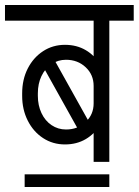

<svg xmlns="http://www.w3.org/2000/svg" viewBox="-45 -650 557 771"><path d="M331 -234V-306H379V-234ZM289 -94 111 -413 153 -446 331 -127ZM-25 -567V-630H321V-567ZM44 -264V-276H107V-264ZM107 -275H44Q44 -331 66.5 -375Q89 -419 128 -444.5Q167 -470 216 -470L220 -410Q188 -410 162 -392.5Q136 -375 121.5 -344.5Q107 -314 107 -275ZM379 -305H331Q331 -350 299 -380Q267 -410 220 -410L216 -470Q263 -470 299.5 -448.5Q336 -427 357.5 -389.5Q379 -352 379 -305ZM107 -265Q107 -227 121.5 -196Q136 -165 162 -147.5Q188 -130 220 -130L216 -70Q167 -70 128 -95.5Q89 -121 66.5 -165.5Q44 -210 44 -265ZM379 -235Q379 -188 357.5 -150.5Q336 -113 299.5 -91.5Q263 -70 216 -70L220 -130Q267 -130 299 -160Q331 -190 331 -235ZM331 0V-620H394V0ZM233 -567V-630H492V-567ZM54 101V50H394V101Z"/></svg>

Font: Akshar Light Light
Style: Regular
Weight: 300
Version: Version 1.100